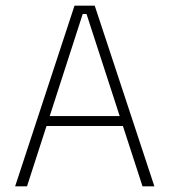

<svg xmlns="http://www.w3.org/2000/svg" viewBox="-20 -659 600 679"><path d="M75.5 0H33.5L243.5 -639H315L526 0H484L286 -609.5H272.5ZM426 -213.5H133V-248.5H426Z"/></svg>

Font: Anek Devanagari Medium ExtraLight
Style: Regular
Weight: 250
Version: Version 1.003